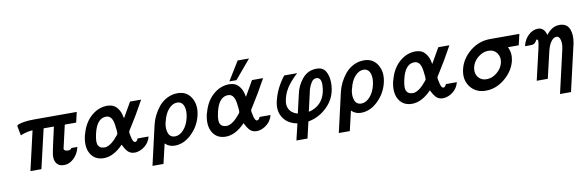

<svg xmlns="http://www.w3.org/2000/svg" viewBox="-56 -1184 5611 1842"><g transform="rotate(-10 2750.0 -263.0)"><path d="M100 -439Q105 -446 112 -450Q167 -472 271 -472H685L662 -372H551L499 -145Q502 -122 541 -122Q552 -122 562 -127Q571 -132 572 -136Q574 -138 574 -140H633Q617 -73 573.5 -32Q530 9 478 9Q428 9 405 -23.5Q382 -56 389 -111Q392 -134 411 -221L445 -372H345L256 10H149L237 -372Q187 -371 118 -344Z M723 -237 729 -255Q756 -353 821 -413Q886 -473 967 -479Q987 -481 1000 -478Q1045 -475 1073.5 -443Q1102 -411 1113 -369L1121 -333Q1194 -458 1206 -481H1314Q1272 -404 1238.5 -347.5Q1205 -291 1178.5 -249.5Q1152 -208 1151 -206Q1143 -193 1153 -158Q1164 -91 1188 -91Q1198 -91 1206 -101.5Q1214 -112 1216 -120H1323Q1309 -65 1267 -30.5Q1225 4 1176 9Q1158 9 1149 8Q1132 5 1118 -3Q1104 -11 1093.5 -24Q1083 -37 1076.5 -47Q1070 -57 1063 -71.5Q1056 -86 1055 -88Q960 10 866 10Q779 10 738 -58Q697 -126 723 -237ZM832 -237Q830 -227 829 -223Q812 -146 831 -118Q846 -94 877 -91Q883 -90 897 -90Q955 -97 1027 -188Q1031 -194 1033 -200Q1034 -204 1033 -225Q1027 -296 1016 -328Q1000 -373 964 -378Q954 -379 942 -378Q862 -368 832 -237Z M1311 164 1399 -220Q1409 -264 1430 -307Q1451 -350 1483.5 -390.5Q1516 -431 1564.5 -456Q1613 -481 1669 -481Q1757 -481 1800.5 -408.5Q1844 -336 1820 -236Q1797 -137 1721.5 -63.5Q1646 10 1556 10Q1501 10 1463 -28L1418 164ZM1510 -234Q1508 -232 1506 -222Q1494 -163 1510.5 -120Q1527 -77 1575 -77Q1618 -77 1657.5 -119.5Q1697 -162 1714 -235Q1729 -303 1712 -347Q1695 -393 1648 -393Q1604 -393 1565.5 -350.5Q1527 -308 1510 -234Z M2178 -506 2291 -690H2402L2247 -506ZM1911 -237 1917 -255Q1944 -353 2009 -413Q2074 -473 2155 -479Q2175 -481 2188 -478Q2233 -475 2261.5 -443Q2290 -411 2301 -369L2309 -333Q2382 -458 2394 -481H2502Q2460 -404 2426.5 -347.5Q2393 -291 2366.5 -249.5Q2340 -208 2339 -206Q2331 -193 2341 -158Q2352 -91 2376 -91Q2386 -91 2394 -101.5Q2402 -112 2404 -120H2511Q2497 -65 2455 -30.5Q2413 4 2364 9Q2346 9 2337 8Q2320 5 2306 -3Q2292 -11 2281.5 -24Q2271 -37 2264.5 -47Q2258 -57 2251 -71.5Q2244 -86 2243 -88Q2148 10 2054 10Q1967 10 1926 -58Q1885 -126 1911 -237ZM2020 -237Q2018 -227 2017 -223Q2000 -146 2019 -118Q2034 -94 2065 -91Q2071 -90 2085 -90Q2143 -97 2215 -188Q2219 -194 2221 -200Q2222 -204 2221 -225Q2215 -296 2204 -328Q2188 -373 2152 -378Q2142 -379 2130 -378Q2050 -368 2020 -237Z M2593 -241Q2596 -254 2597 -256Q2626 -368 2706 -471H2832Q2761 -406 2723.5 -346Q2686 -286 2677 -214Q2673 -165 2699 -132.5Q2725 -100 2771 -88L2814 -274Q2829 -351 2883 -416Q2937 -481 3022 -481Q3083 -481 3109.5 -437Q3136 -393 3137 -327Q3138 -194 3055 -105Q2972 -16 2858 4L2821 164H2713L2751 4Q2659 -13 2615 -79.5Q2571 -146 2593 -241ZM2878 -87Q2882 -87 2884 -88Q2909 -93 2940 -109Q3044 -166 3051 -311Q3055 -392 3003 -392Q2975 -392 2955.5 -361.5Q2936 -331 2926 -297Z M3126 164 3214 -220Q3224 -264 3245 -307Q3266 -350 3298.5 -390.5Q3331 -431 3379.5 -456Q3428 -481 3484 -481Q3572 -481 3615.5 -408.5Q3659 -336 3635 -236Q3612 -137 3536.5 -63.5Q3461 10 3371 10Q3316 10 3278 -28L3233 164ZM3325 -234Q3323 -232 3321 -222Q3309 -163 3325.5 -120Q3342 -77 3390 -77Q3433 -77 3472.5 -119.5Q3512 -162 3529 -235Q3544 -303 3527 -347Q3510 -393 3463 -393Q3419 -393 3380.5 -350.5Q3342 -308 3325 -234Z M3726 -237 3732 -255Q3759 -353 3824 -413Q3889 -473 3970 -479Q3990 -481 4003 -478Q4048 -475 4076.5 -443Q4105 -411 4116 -369L4124 -333Q4197 -458 4209 -481H4317Q4275 -404 4241.5 -347.5Q4208 -291 4181.5 -249.5Q4155 -208 4154 -206Q4146 -193 4156 -158Q4167 -91 4191 -91Q4201 -91 4209 -101.5Q4217 -112 4219 -120H4326Q4312 -65 4270 -30.5Q4228 4 4179 9Q4161 9 4152 8Q4135 5 4121 -3Q4107 -11 4096.5 -24Q4086 -37 4079.5 -47Q4073 -57 4066 -71.5Q4059 -86 4058 -88Q3963 10 3869 10Q3782 10 3741 -58Q3700 -126 3726 -237ZM3835 -237Q3833 -227 3832 -223Q3815 -146 3834 -118Q3849 -94 3880 -91Q3886 -90 3900 -90Q3958 -97 4030 -188Q4034 -194 4036 -200Q4037 -204 4036 -225Q4030 -296 4019 -328Q4003 -373 3967 -378Q3957 -379 3945 -378Q3865 -368 3835 -237Z M4406 -231Q4430 -332 4516.5 -402Q4603 -472 4712 -472H4997L4972 -365H4867Q4898 -304 4882 -231Q4859 -134 4773.5 -62.5Q4688 9 4588 9Q4490 9 4436.5 -61Q4383 -131 4406 -231ZM4514 -231Q4512 -223 4512 -220Q4504 -170 4533 -134Q4562 -98 4613 -98Q4667 -98 4714.5 -137Q4762 -176 4775 -231Q4787 -285 4758 -324.5Q4729 -364 4675 -364Q4621 -364 4573.5 -325Q4526 -286 4514 -231Z M5034 -346Q5033 -346 5032 -348L5031 -350Q5045 -410 5087.5 -450Q5130 -490 5180 -490Q5241 -490 5260 -415Q5314 -485 5377 -489Q5398 -492 5417 -487Q5469 -478 5488.5 -424Q5508 -370 5493 -292Q5491 -280 5489 -274L5388 164H5281L5377 -254Q5389 -306 5379 -344.5Q5369 -383 5342 -383Q5314 -383 5289 -349Q5264 -315 5250 -253L5191 0H5083L5147 -276Q5158 -322 5161.5 -346.5Q5165 -371 5163 -379.5Q5161 -388 5154 -390Q5146 -390 5140 -375Q5137 -373 5132 -365Q5127 -357 5115.5 -351.5Q5104 -346 5081 -346Z"/></g></svg>

Font: Coval
Style: Medium Italic
Weight: 500
Foundry: Context Ltd
Version: Version 001.000